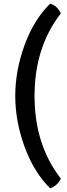

<svg xmlns="http://www.w3.org/2000/svg" viewBox="-20 -847 366 1045"><path d="M311 -774Q168 -590 168 -324.5Q168 -59 311 125Q293 164 253 178Q164 90 113.5 -49Q63 -188 63 -325Q63 -462 113.5 -601Q164 -740 253 -827Q293 -815 311 -774Z"/></svg>

Font: Signika Negative
Style: Regular
Weight: 400
Designer: Anna Giedrys
Foundry: Anna Giedrys
Version: Version 1.001